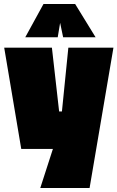

<svg xmlns="http://www.w3.org/2000/svg" viewBox="-20 -743 586 958"><path d="M86 0 1 -505H239L275 -187H289L321 -505H546L427 195H181L244 0ZM106 -557 197 -723H355L457 -557H295L280 -629L268 -557Z"/></svg>

Font: Titillium Web Black
Style: Regular
Weight: 900
Version: Version 1.002;PS 35.000;hotconv 1.0.70;makeotf.lib2.5.55311